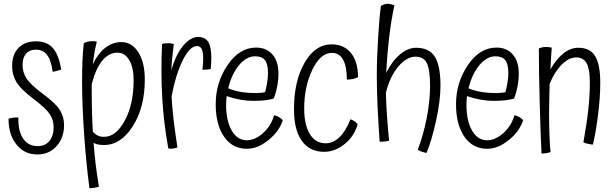

<svg xmlns="http://www.w3.org/2000/svg" viewBox="-20 -775 3248 1013"><path d="M206 -280Q275 -229 296.5 -193.5Q318 -158 318 -115Q318 -48 278.5 -4Q239 40 177 40Q109 40 67 -12Q25 -64 25 -149Q40 -153 52 -154.5Q64 -156 77 -155Q75 -84 102 -44Q129 -4 179 -4Q218 -4 240.5 -31Q263 -58 263 -104Q263 -141 243.5 -171.5Q224 -202 161 -250Q89 -304 66.5 -342Q44 -380 44 -427Q44 -488 77.5 -522.5Q111 -557 171 -557Q227 -557 258.5 -522Q290 -487 303 -408Q292 -404 280.5 -401Q269 -398 258 -396Q250 -457 228.5 -485Q207 -513 169 -513Q136 -513 117.5 -492Q99 -471 99 -433Q99 -394 119.5 -361.5Q140 -329 206 -280Z M470 -80Q482 -66 496.5 -59.5Q511 -53 529 -53Q592 -53 638.5 -139Q685 -225 685 -352Q685 -419 662 -458Q639 -497 600 -497Q554 -497 519.5 -455Q485 -413 464 -331Q464 -321 464 -310.5Q464 -300 464 -290Q464 -231 465.5 -178.5Q467 -126 470 -80ZM474 -21Q478 35 484.5 89.5Q491 144 502 210Q489 214 476.5 216Q464 218 452 218Q435 92 424 -64.5Q413 -221 413 -348Q413 -407 415 -454Q417 -501 422 -547Q433 -553 444 -555.5Q455 -558 468 -558Q475 -558 480 -557.5Q485 -557 491 -555Q483 -524 478 -495.5Q473 -467 470 -436Q496 -492 535 -522.5Q574 -553 620 -553Q676 -553 710 -499Q744 -445 744 -355Q744 -209 681 -109.5Q618 -10 529 -10Q512 -10 498.5 -12.5Q485 -15 474 -21Z M916 3Q911 5 904.5 6.5Q898 8 890 9Q883 10 878 9.5Q873 9 868 8Q844 -122 836 -258.5Q828 -395 835 -542Q841 -545 848.5 -546Q856 -547 872 -547Q876 -547 880 -546.5Q884 -546 897 -543Q891 -494 888 -462.5Q885 -431 884 -404Q906 -484 945 -532Q984 -580 1025 -580Q1062 -580 1078.5 -554Q1095 -528 1095 -470Q1095 -457 1094 -442Q1093 -427 1092 -411Q1085 -409 1075.5 -408Q1066 -407 1048 -407Q1050 -423 1051 -438Q1052 -453 1052 -467Q1052 -501 1044 -516.5Q1036 -532 1019 -532Q982 -532 945 -458.5Q908 -385 885 -266Q888 -212 895.5 -147Q903 -82 916 3Z M1184 -309Q1215 -296 1251 -290Q1287 -284 1334 -284Q1346 -284 1359.5 -285.5Q1373 -287 1379 -289Q1386 -318 1390 -343Q1394 -368 1394 -389Q1394 -437 1378 -457.5Q1362 -478 1326 -478Q1280 -478 1241 -431Q1202 -384 1184 -309ZM1426 -167Q1438 -165 1450.5 -158Q1463 -151 1472 -141Q1454 -83 1397 -36.5Q1340 10 1283 10Q1206 10 1162 -54Q1118 -118 1118 -225Q1118 -339 1180.5 -431.5Q1243 -524 1331 -524Q1386 -524 1417.5 -487.5Q1449 -451 1449 -388Q1449 -353 1442.5 -319Q1436 -285 1424 -255Q1405 -249 1379 -246Q1353 -243 1317 -243Q1282 -243 1246 -249.5Q1210 -256 1176 -268Q1174 -256 1173.5 -244.5Q1173 -233 1173 -221Q1173 -138 1202.5 -86.5Q1232 -35 1282 -35Q1326 -35 1368.5 -73.5Q1411 -112 1426 -167Z M1869 -368Q1855 -361 1840.5 -358Q1826 -355 1810 -355Q1810 -425 1790 -460.5Q1770 -496 1731 -496Q1671 -496 1628 -407Q1585 -318 1585 -203Q1585 -117 1614.5 -68Q1644 -19 1698 -19Q1738 -19 1771.5 -51.5Q1805 -84 1829 -146Q1841 -141 1850.5 -135Q1860 -129 1867 -120Q1851 -59 1800 -16.5Q1749 26 1690 26Q1613 26 1572 -32.5Q1531 -91 1531 -198Q1531 -347 1587 -444Q1643 -541 1729 -541Q1795 -541 1832 -495Q1869 -449 1869 -368Z M2304 -323Q2304 -243 2280 -135Q2256 -27 2230 32Q2216 29 2204.5 25Q2193 21 2184 15Q2214 -63 2231.5 -153Q2249 -243 2249 -322Q2249 -408 2232 -442Q2215 -476 2172 -476Q2126 -476 2082 -424.5Q2038 -373 2016 -286Q2017 -230 2022.5 -153.5Q2028 -77 2033 -33Q2024 -30 2010 -28.5Q1996 -27 1983 -27Q1976 -126 1972 -214.5Q1968 -303 1968 -378Q1968 -463 1975 -577.5Q1982 -692 1990 -744Q2003 -751 2011 -753Q2019 -755 2027 -755Q2031 -755 2035.5 -754Q2040 -753 2049 -751Q2053 -749 2056 -748.5Q2059 -748 2061 -747Q2044 -670 2033 -576Q2022 -482 2018 -391Q2048 -452 2090 -487.5Q2132 -523 2175 -523Q2244 -523 2274 -476Q2304 -429 2304 -323Z M2452 -309Q2483 -296 2519 -290Q2555 -284 2602 -284Q2614 -284 2627.5 -285.5Q2641 -287 2647 -289Q2654 -318 2658 -343Q2662 -368 2662 -389Q2662 -437 2646 -457.5Q2630 -478 2594 -478Q2548 -478 2509 -431Q2470 -384 2452 -309ZM2694 -167Q2706 -165 2718.5 -158Q2731 -151 2740 -141Q2722 -83 2665 -36.5Q2608 10 2551 10Q2474 10 2430 -54Q2386 -118 2386 -225Q2386 -339 2448.5 -431.5Q2511 -524 2599 -524Q2654 -524 2685.5 -487.5Q2717 -451 2717 -388Q2717 -353 2710.5 -319Q2704 -285 2692 -255Q2673 -249 2647 -246Q2621 -243 2585 -243Q2550 -243 2514 -249.5Q2478 -256 2444 -268Q2442 -256 2441.5 -244.5Q2441 -233 2441 -221Q2441 -138 2470.5 -86.5Q2500 -35 2550 -35Q2594 -35 2636.5 -73.5Q2679 -112 2694 -167Z M2877 -180Q2877 -127 2879 -63.5Q2881 0 2885 27Q2876 31 2862.5 33Q2849 35 2837 35Q2832 -66 2827.5 -233Q2823 -400 2823 -519Q2831 -523 2840 -525Q2849 -527 2859 -527Q2866 -527 2874 -526.5Q2882 -526 2891 -524Q2891 -522 2888 -480Q2885 -438 2884 -409Q2917 -466 2954 -494.5Q2991 -523 3032 -523Q3093 -523 3120 -479Q3147 -435 3147 -338Q3147 -259 3134.5 -162.5Q3122 -66 3108 -12Q3095 -13 3080.5 -16.5Q3066 -20 3058 -24Q3076 -123 3084 -197.5Q3092 -272 3092 -342Q3092 -411 3075 -441.5Q3058 -472 3020 -472Q2982 -472 2944.5 -435Q2907 -398 2880 -333Q2879 -293 2878 -253.5Q2877 -214 2877 -180Z"/></svg>

Font: Atma Light
Style: Regular
Weight: 300
Designer: Gregori Vincens, Jeremie Hornus, Riccardo Olocco, Yoann Minet.
Foundry: black foundry
Version: Version 1.102;PS 1.100;hotconv 1.0.86;makeotf.lib2.5.63406